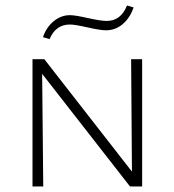

<svg xmlns="http://www.w3.org/2000/svg" viewBox="-20 -677 633 697"><path d="M234 -588Q182 -588 160 -535L136 -542Q148 -578 175 -600Q202 -622 234 -622Q252 -622 299 -611.5Q346 -601 367 -601Q419 -601 441 -657L465 -650Q452 -612 425.5 -589.5Q399 -567 365 -567Q344 -567 298 -577.5Q252 -588 234 -588ZM456 -462H496V0H452L133 -409L137 0H98V-462H141L459 -54Z"/></svg>

Font: EauTestSC Light
Style: Regular
Weight: 300
Designer: Christian Thalmann (Catharsis Fonts)
Version: Version 0.001;PS 000.001;hotconv 1.0.88;makeotf.lib2.5.64775